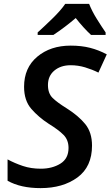

<svg xmlns="http://www.w3.org/2000/svg" viewBox="-20 -959 570 989"><path d="M189 10Q304 10 379 -45Q454 -100 454 -209Q454 -277 419 -320Q384 -363 322 -402Q275 -431 251 -454.5Q227 -478 227 -521Q227 -568 260 -595.5Q293 -623 344 -623Q382 -623 418.5 -612Q455 -601 487 -585L530 -679Q489 -701 444.5 -712.5Q400 -724 344 -724Q240 -724 172 -667Q104 -610 104 -512Q104 -441 141.5 -398Q179 -355 230 -322Q282 -290 307.5 -264Q333 -238 333 -197Q333 -142 291 -116Q249 -90 190 -90Q140 -90 98 -104Q56 -118 19 -138V-28Q86 10 189 10ZM174 -779H255Q314 -818 370 -866Q411 -814 449 -779H524V-792Q504 -821 479 -861Q454 -901 439 -939H316Q293 -905 247.5 -861Q202 -817 174 -792Z"/></svg>

Font: Noto Sans UI Medium
Style: Italic
Weight: 500
Italic angle: -12°
Designer: Monotype Design Team
Foundry: Monotype Imaging Inc.
Version: Version 1.901